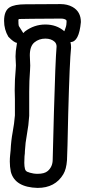

<svg xmlns="http://www.w3.org/2000/svg" viewBox="-28 -920 416 940"><path d="M156 -69Q190 -69 206 -83Q230 -104 230 -139Q230 -163 236 -369Q243 -620 249 -692Q249 -706 240 -715Q223 -731 194 -731Q163 -731 140.5 -712.5Q118 -694 118 -649L120 -599L119 -575Q115 -524 115 -471V-353Q112 -306 104 -263.5Q96 -221 94 -181Q94 -168 92 -155L91 -123Q91 -105 94.5 -92Q98 -79 115 -76L116 -75Q136 -69 156 -69ZM86 -758 94 -766Q139 -800 194 -800Q249 -800 287 -767Q290 -776 293 -784Q298 -797 298 -814Q298 -818 297 -821Q289 -829 270 -829Q90 -828 66 -827Q62 -825 62 -823Q62 -798 64 -793Q74 -776 86 -758ZM55 -710Q40 -712 13 -740Q-8 -775 -8 -818Q-8 -867 19 -884Q43 -899 97 -899L268 -900Q302 -900 327 -886Q368 -863 368 -812Q359 -714 317 -714Q320 -701 320 -687Q313 -624 306 -364Q302 -168 300 -136Q297 -92 282 -67Q242 0 156 0Q45 -3 25 -79Q20 -104 20 -129Q20 -145 21.5 -159Q23 -173 24 -184Q26 -230 34 -273Q42 -316 45 -355V-435L44 -478Q44 -530 49 -582L50 -600Q50 -610 49 -621Q48 -632 48 -644Q48 -668 54 -702Q54 -706 55 -710Z"/></svg>

Font: Bubblez Graffiti
Style: Regular
Weight: 400
Designer: GGBotNet
Foundry: GGBotNet
Version: 1.00